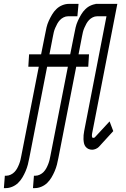

<svg xmlns="http://www.w3.org/2000/svg" viewBox="-78 -760 648 990"><path d="M-58 210 -53 146H-45Q-34 146 -22.5 140.5Q-11 135 -3 126.5Q5 118 10.5 108Q16 98 20.5 86.5Q25 75 27.5 64.5Q30 54 32 43L122 -416H68L72 -480H134L155 -585Q158 -602 162 -619Q166 -636 173.5 -652.5Q181 -669 190.5 -685Q200 -701 213 -713.5Q226 -726 243 -733Q260 -740 277 -740H327L321 -676H272Q261 -676 250 -670.5Q239 -665 231 -656.5Q223 -648 217.5 -638Q212 -628 207 -616.5Q202 -605 199.5 -594.5Q197 -584 195 -573L177 -480H272L267 -416H165L73 55Q70 72 65.5 89Q61 106 54 122.5Q47 139 37.5 155Q28 171 15 183.5Q2 196 -15 203Q-32 210 -49 210ZM92 210 97 146H105Q116 146 127.5 140.5Q139 135 147 126.5Q155 118 160.5 108Q166 98 170.5 86.5Q175 75 177.5 64.5Q180 54 182 43L272 -416H218L222 -480H284L305 -585Q308 -602 312 -619Q316 -636 323.5 -652.5Q331 -669 340.5 -685Q350 -701 363 -713.5Q376 -726 393 -733Q410 -740 427 -740H477L471 -676H422Q411 -676 400 -670.5Q389 -665 381 -656.5Q373 -648 367.5 -638Q362 -628 357 -616.5Q352 -605 349.5 -594.5Q347 -584 345 -573L327 -480H381L377 -416H315L223 55Q220 72 215.5 89Q211 106 204 122.5Q197 139 187.5 155Q178 171 165 183.5Q152 196 135 203Q118 210 101 210ZM397 12Q387 12 378 8Q369 4 363 -4Q357 -12 355 -21.5Q353 -31 352.5 -42Q352 -53 353 -63Q354 -73 356 -84L471 -676H409L415 -740H527L397 -72Q396 -68 396 -64.5Q396 -61 396 -58Q396 -55 397.5 -52Q399 -49 402 -49Q404 -49 407.5 -50Q411 -51 412 -53L487 -134L506 -84L432 -3Q425 4 415.5 8Q406 12 397 12Z"/></svg>

Font: Lode Term
Style: Italic
Weight: 400
Italic angle: -11°
Monospace: yes
Designer: Belleve Invis
Foundry: Belleve Invis
Version: Version 29.2.0